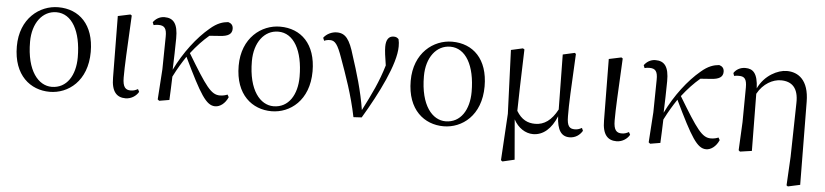

<svg xmlns="http://www.w3.org/2000/svg" viewBox="-44 -778 5301 1233"><g transform="rotate(5 2606.5 -162.0)"><path d="M281 15C400 15 522 -75 522 -263C522 -439 425 -531 290 -531C170 -531 46 -438 46 -258C46 -70 158 15 281 15ZM291 -18C207 -18 128 -105 128 -295C128 -415 191 -498 281 -498C380 -498 442 -391 442 -221C442 -106 389 -18 291 -18Z M770 14C810 14 841 -11 854 -35L845 -52C832 -45 819 -39 799 -39C767 -39 747 -54 747 -118C747 -196 752 -283 764 -519L755 -525L675 -508L679 -112C679 -20 714 14 770 14Z M1348 15C1379 15 1412 -9 1430 -51L1421 -67C1410 -62 1392 -57 1372 -57C1315 -57 1280 -107 1157 -311C1195 -360 1233 -400 1272 -433L1341 -438C1391 -441 1417 -456 1417 -490C1417 -516 1402 -526 1385 -531C1351 -528 1315 -518 1269 -478C1191 -413 1112 -310 1056 -195C1058 -264 1061 -334 1061 -398C1062 -493 1032 -527 975 -527C942 -527 917 -509 902 -488L909 -470C919 -473 930 -474 941 -474C979 -474 994 -456 993 -402L990 -192L977 3L987 11L1052 0C1055 -51 1056 -100 1058 -151C1088 -210 1107 -240 1137 -286C1249 -53 1290 15 1348 15Z M1711 15C1830 15 1952 -75 1952 -263C1952 -439 1855 -531 1720 -531C1600 -531 1476 -438 1476 -258C1476 -70 1588 15 1711 15ZM1721 -18C1637 -18 1558 -105 1558 -295C1558 -415 1621 -498 1711 -498C1810 -498 1872 -391 1872 -221C1872 -106 1819 -18 1721 -18Z M2239 7 2292 4C2390 -160 2489 -357 2489 -470C2489 -488 2488 -501 2484 -517C2476 -526 2467 -531 2452 -531C2420 -531 2403 -507 2403 -462C2403 -434 2408 -397 2417 -342C2385 -234 2345 -153 2289 -43C2270 -165 2233 -285 2200 -386C2170 -489 2142 -526 2086 -526C2054 -526 2020 -510 2001 -484L2009 -465C2019 -470 2031 -473 2047 -473C2079 -473 2097 -449 2126 -367C2165 -259 2210 -136 2239 7Z M2820 15C2939 15 3061 -75 3061 -263C3061 -439 2964 -531 2829 -531C2709 -531 2585 -438 2585 -258C2585 -70 2697 15 2820 15ZM2830 -18C2746 -18 2667 -105 2667 -295C2667 -415 2730 -498 2820 -498C2919 -498 2981 -391 2981 -221C2981 -106 2928 -18 2830 -18Z M3397 15C3463 15 3515 -32 3548 -113C3552 -25 3579 15 3632 15C3671 15 3699 -7 3715 -34L3707 -52C3694 -45 3681 -39 3662 -39C3628 -39 3611 -54 3611 -119C3610 -199 3615 -291 3627 -522L3619 -528L3543 -511L3548 -157C3510 -85 3463 -52 3405 -52C3357 -52 3317 -70 3284 -125C3285 -221 3289 -320 3295 -522L3285 -528L3209 -511L3225 -101L3207 200L3217 207L3294 189L3272 -69C3300 -16 3348 15 3397 15Z M3935 14C3975 14 4006 -11 4019 -35L4010 -52C3997 -45 3984 -39 3964 -39C3932 -39 3912 -54 3912 -118C3912 -196 3917 -283 3929 -519L3920 -525L3840 -508L3844 -112C3844 -20 3879 14 3935 14Z M4513 15C4544 15 4577 -9 4595 -51L4586 -67C4575 -62 4557 -57 4537 -57C4480 -57 4445 -107 4322 -311C4360 -360 4398 -400 4437 -433L4506 -438C4556 -441 4582 -456 4582 -490C4582 -516 4567 -526 4550 -531C4516 -528 4480 -518 4434 -478C4356 -413 4277 -310 4221 -195C4223 -264 4226 -334 4226 -398C4227 -493 4197 -527 4140 -527C4107 -527 4082 -509 4067 -488L4074 -470C4084 -473 4095 -474 4106 -474C4144 -474 4159 -456 4158 -402L4155 -192L4142 3L4152 11L4217 0C4220 -51 4221 -100 4223 -151C4253 -210 4272 -240 4302 -286C4414 -53 4455 15 4513 15Z M5048 201 5057 207 5135 190 5130 -345C5129 -485 5060 -531 4986 -531C4929 -531 4844 -490 4803 -403C4799 -500 4769 -527 4719 -527C4684 -527 4658 -509 4645 -488L4651 -470C4663 -473 4672 -473 4683 -473C4719 -473 4733 -456 4733 -403L4731 -178L4722 3L4731 11L4807 0L4803 -368C4840 -436 4902 -468 4954 -468C5022 -468 5068 -431 5065 -331L5058 16Z"/></g></svg>

Font: Source Han Serif KR
Style: Regular
Weight: 400
Designer: Ryoko NISHIZUKA 西塚涼子 (kana & ideographs); Frank Grießhammer (Latin, Greek & Cyrillic); Wenlong ZHANG 张文龙 (bopomofo); San
Foundry: Adobe
Version: Version 2.001;hotconv 1.1.0;makeotfexe 2.6.0